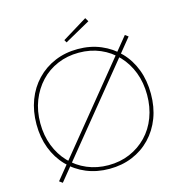

<svg xmlns="http://www.w3.org/2000/svg" viewBox="-126 -985 1050 1115"><g transform="rotate(-15 399.0 -427.0)"><path d="M114 18 95 4 684 -718 703 -704ZM398 10Q323 10 260 -16Q197 -42 150.5 -90.5Q104 -139 79 -204.5Q54 -270 54 -349Q54 -428 79 -494Q104 -560 150.5 -608.5Q197 -657 260 -683.5Q323 -710 398 -710Q473 -710 536 -683.5Q599 -657 645.5 -609Q692 -561 717 -495Q742 -429 742 -349Q742 -270 717 -204.5Q692 -139 645.5 -90.5Q599 -42 536 -16Q473 10 398 10ZM398 -12Q468 -12 526.5 -37Q585 -62 628.5 -107Q672 -152 695.5 -214Q719 -276 719 -349Q719 -423 695.5 -484.5Q672 -546 628.5 -592Q585 -638 526.5 -663Q468 -688 398 -688Q329 -688 270 -663Q211 -638 168 -592Q125 -546 101 -484.5Q77 -423 77 -349Q77 -276 101 -214Q125 -152 168 -107Q211 -62 270 -37Q329 -12 398 -12ZM346 -764 337 -780 487 -872 500 -850Z"/></g></svg>

Font: Lexend Deca Thin
Style: Regular
Weight: 250
Designer: Bonnie Shaver-Troup, Thomas Jockin
Foundry: Lexend
Version: Version 1.007